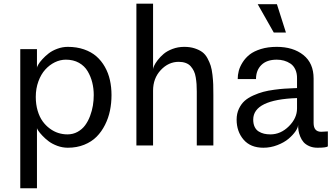

<svg xmlns="http://www.w3.org/2000/svg" viewBox="-20 -788 1802 1040"><path d="M180.2 -94.2V231.9H89.8V-522H180.2V-420.9Q180.2 -425.8 187.5 -438.5Q194.8 -451.2 209.7 -467.5Q224.6 -483.9 243.7 -498.8Q262.7 -513.7 290.5 -523.9Q318.4 -534.2 347.2 -534.2Q395.5 -534.2 435.1 -520.5Q474.6 -506.8 502 -482.9Q529.3 -459 548.1 -425.8Q566.9 -392.6 575.4 -354.2Q584 -315.9 584 -272.9Q584 -229.5 575.7 -189Q567.4 -148.4 548.8 -111.6Q530.3 -74.7 503.2 -47.4Q476.1 -20 436 -3.9Q396 12.2 347.2 12.2Q318.4 12.2 290.5 2Q262.7 -8.3 243.7 -22.7Q224.6 -37.1 209.7 -53Q194.8 -68.8 187.5 -79.8Q180.2 -90.8 180.2 -94.2ZM345.2 -60.1Q375.5 -60.1 400.1 -73.7Q424.8 -87.4 440.9 -109.1Q457 -130.9 467.8 -159.4Q478.5 -188 483.2 -216.3Q487.8 -244.6 487.8 -272.9Q487.8 -308.6 479.7 -341.1Q471.7 -373.5 454.8 -402.1Q438 -430.7 407.7 -447.8Q377.4 -464.8 336.9 -464.8Q306.2 -464.8 277.1 -450.7Q248 -436.5 225.1 -411.1Q202.1 -385.7 188 -347.2Q173.8 -308.6 173.8 -263.2Q173.8 -222.7 183.8 -188.7Q193.8 -154.8 210.7 -131.3Q227.5 -107.9 249.8 -91.6Q272 -75.2 296.1 -67.6Q320.3 -60.1 345.2 -60.1Z M809.1 -296.9V0H718.8V-768.1H809.1V-413.1Q809.1 -418.5 814.7 -431.4Q820.3 -444.3 834 -462.2Q847.7 -480 866.2 -495.8Q884.8 -511.7 914.3 -522.9Q943.8 -534.2 978 -534.2Q1009.8 -534.2 1034.4 -526.1Q1059.1 -518.1 1075.7 -505.9Q1092.3 -493.7 1103.8 -472.4Q1115.2 -451.2 1121.3 -431.9Q1127.4 -412.6 1130.9 -382.3Q1134.3 -352.1 1135 -330.1Q1135.7 -308.1 1135.7 -273.9V0H1045.9V-292Q1045.9 -314.9 1044.7 -332Q1043.5 -349.1 1040.3 -368.9Q1037.1 -388.7 1030.3 -402.8Q1023.4 -417 1012.9 -429Q1002.4 -440.9 985.8 -447Q969.2 -453.1 947.8 -453.1Q892.6 -453.1 850.8 -408.4Q809.1 -363.8 809.1 -296.9Z M1528.8 -611.8H1462.9L1376 -765.1H1480ZM1699.7 12.2Q1674.3 12.2 1654.8 3.4Q1635.3 -5.4 1624.3 -18.1Q1613.3 -30.8 1606.2 -48.3Q1599.1 -65.9 1596.9 -81.1Q1594.7 -96.2 1594.7 -111.8Q1594.7 -97.2 1580.6 -76.7Q1566.4 -56.2 1542.7 -36.1Q1519 -16.1 1482.4 -2Q1445.8 12.2 1406.7 12.2Q1336.9 12.2 1299.3 -31.7Q1261.7 -75.7 1261.7 -140.1Q1261.7 -172.4 1273.9 -198.5Q1286.1 -224.6 1304.9 -241.5Q1323.7 -258.3 1352.1 -271Q1380.4 -283.7 1406 -290.5Q1431.6 -297.4 1464.8 -301.8Q1498 -306.2 1519.3 -307.6Q1540.5 -309.1 1567.4 -310.1Q1582.5 -310.5 1588.9 -311V-362.8Q1589.4 -390.6 1579.8 -411.4Q1570.3 -432.1 1553.5 -443.4Q1536.6 -454.6 1518.1 -459.7Q1499.5 -464.8 1479 -464.8Q1424.8 -464.8 1395.8 -436Q1366.7 -407.2 1366.7 -359.9H1267.6Q1267.6 -382.3 1273.4 -404.5Q1279.3 -426.8 1294.4 -450.7Q1309.6 -474.6 1332.5 -492.7Q1355.5 -510.7 1393.3 -522.5Q1431.2 -534.2 1479 -534.2Q1567.9 -534.2 1623.3 -490Q1678.7 -445.8 1678.7 -362.8V-122.1Q1678.7 -74.2 1719.7 -74.2L1755.9 -76.2V4.9Q1746.6 12.2 1699.7 12.2ZM1444.8 -60.1Q1500.5 -60.1 1544.7 -104Q1588.9 -147.9 1588.9 -200.2V-256.8Q1351.6 -248.5 1351.6 -140.1Q1351.6 -117.2 1359.4 -100.8Q1367.2 -84.5 1381.1 -75.9Q1395 -67.4 1410.6 -63.7Q1426.3 -60.1 1444.8 -60.1Z"/></svg>

Font: Standard
Style: Regular
Weight: 400
Designer: Bryce Wilner
Version: Version 2.000;PS 2.0;hotconv 16.6.51;makeotf.lib2.5.65220 DE